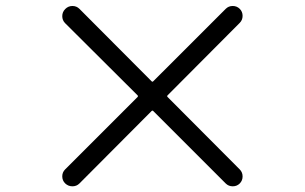

<svg xmlns="http://www.w3.org/2000/svg" viewBox="-20 -704 1040 655"><path d="M797.9 -126Q807.6 -116.2 807.6 -102.1Q807.6 -87.9 797.9 -78.1Q788.1 -68.4 773.9 -68.4Q759.8 -68.4 750 -78.1L502.9 -325.2Q500 -328.1 497.1 -325.2L251 -78.1Q241.2 -68.4 227.1 -68.4Q212.9 -68.4 202.6 -78.1Q192.4 -87.9 192.4 -102.5Q192.4 -116.2 202.1 -126L449.2 -373Q452.1 -376 449.2 -378.9L202.1 -625Q192.4 -634.8 192.4 -648.9Q192.4 -663.1 202.6 -673.3Q212.9 -683.6 227.1 -683.6Q241.2 -683.6 251 -673.8L497.1 -426.8Q500 -423.8 502.9 -426.8L750 -673.8Q759.8 -683.6 773.9 -683.6Q788.1 -683.6 797.9 -673.8Q807.6 -664.1 807.6 -649.9Q807.6 -635.7 797.9 -626L551.8 -378.9Q548.8 -376 551.8 -373Z"/></svg>

Font: Gen Jyuu GothicL Regular
Style: Regular
Weight: 400
Designer: [Source Han Sans]
Ryoko NISHIZUKA  (kana & ideographs); Paul D. Hunt (Latin, Greek & Cyrillic); Wenlong ZHANG  (bopomofo
Version: Version 1.002.20150607